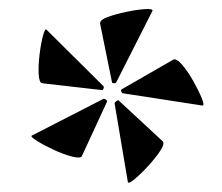

<svg xmlns="http://www.w3.org/2000/svg" viewBox="-20 -709 488 422"><path d="M160 -366Q157 -360 138 -365Q119 -370 97.5 -380Q76 -390 61 -399.5Q46 -409 50 -411L206 -491Q208 -493 212 -490.5Q216 -488 215 -485ZM261 -309 232 -481Q231 -483 235.5 -486.5Q240 -490 241 -488L337 -399Q343 -394 332.5 -378Q322 -362 305.5 -344Q289 -326 275.5 -315Q262 -304 261 -309ZM204 -511 73 -526Q66 -527 65 -546Q64 -565 67 -589.5Q70 -614 74.5 -630.5Q79 -647 82 -644L207 -520Q209 -519 207.5 -514.5Q206 -510 204 -511ZM425 -477 250 -504Q248 -504 246.5 -508Q245 -512 248 -513L361 -578Q368 -581 380.5 -566.5Q393 -552 405 -530.5Q417 -509 423.5 -493Q430 -477 425 -477ZM226 -529 200 -657Q199 -665 216.5 -671.5Q234 -678 258 -683Q282 -688 299.5 -689Q317 -690 315 -685L236 -529Q235 -526 230.5 -526Q226 -526 226 -529Z"/></svg>

Font: Cormorant Light
Style: Bold
Weight: 700
Version: Version 4.000